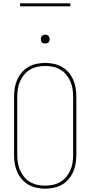

<svg xmlns="http://www.w3.org/2000/svg" viewBox="-20 -1119 540 1147"><path d="M250 8Q224 8 198 2.5Q172 -3 149.5 -16Q127 -29 110 -49Q93 -69 82.5 -93Q72 -117 68 -143Q64 -169 64 -195V-540Q64 -566 68 -592Q72 -618 82.5 -642Q93 -666 110 -686Q127 -706 149.5 -719Q172 -732 198 -737.5Q224 -743 250 -743Q276 -743 302 -737.5Q328 -732 350.5 -719Q373 -706 390 -686Q407 -666 417.5 -642Q428 -618 432 -592Q436 -566 436 -540V-195Q436 -169 432 -143Q428 -117 417.5 -93Q407 -69 390 -49Q373 -29 350.5 -16Q328 -3 302 2.5Q276 8 250 8ZM250 -10Q274 -10 297 -15Q320 -20 340.5 -32Q361 -44 376 -62.5Q391 -81 400.5 -102.5Q410 -124 413.5 -147.5Q417 -171 417 -195V-540Q417 -564 413.5 -587.5Q410 -611 400.5 -632.5Q391 -654 376 -672.5Q361 -691 340.5 -703Q320 -715 297 -720Q274 -725 250 -725Q226 -725 203 -720Q180 -715 159.5 -703Q139 -691 124 -672.5Q109 -654 99.5 -632.5Q90 -611 86.5 -587.5Q83 -564 83 -540V-195Q83 -171 86.5 -147.5Q90 -124 99.5 -102.5Q109 -81 124 -62.5Q139 -44 159.5 -32Q180 -20 203 -15Q226 -10 250 -10ZM250 -859Q245 -859 239.5 -860.5Q234 -862 230.5 -865.5Q227 -869 225.5 -874.5Q224 -880 224 -885Q224 -890 225.5 -895.5Q227 -901 230.5 -904.5Q234 -908 239.5 -910Q245 -912 250 -912Q255 -912 260.5 -910Q266 -908 269.5 -904.5Q273 -901 275 -895.5Q277 -890 277 -885Q277 -880 275 -874.5Q273 -869 269.5 -865.5Q266 -862 260.5 -860.5Q255 -859 250 -859ZM100 -1081V-1099H400V-1081Z"/></svg>

Font: Iosevka SS18 Thin
Style: Regular
Weight: 100
Monospace: yes
Designer: Belleve Invis
Foundry: Belleve Invis
Version: Version 25.1.1; ttfautohint (v1.8.4)